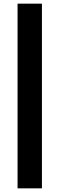

<svg xmlns="http://www.w3.org/2000/svg" viewBox="-20 -810 325 1050"><path d="M76 -790V220H209.3V-790Z"/></svg>

Font: Unageo Variable
Style: Regular
Weight: 300
Designer: Richard Sepsi
Foundry: Richard Sepsi
Version: Version 2.200